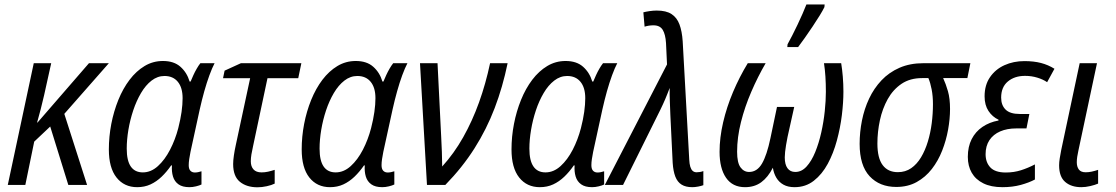

<svg xmlns="http://www.w3.org/2000/svg" viewBox="-20 -813 4905 844"><path d="M14.2 0 128.4 -535.2H205.1L173.8 -394Q167 -363.8 158.9 -332.8Q150.9 -301.8 143.1 -274.4H145L371.1 -535.2H458.5L262.7 -312.5L362.8 0H280.3L200.7 -256.8L130.4 -190.4L91.3 0Z M583 9.8Q525.9 9.8 492.2 -32.7Q458.5 -75.2 458.5 -156.2Q458.5 -212.4 469.2 -268.1Q480 -323.7 500.2 -373.8Q520.5 -423.8 549.6 -462.2Q578.6 -500.5 615.5 -522.7Q652.3 -544.9 696.3 -544.9Q744.6 -544.9 773.2 -519.5Q801.8 -494.1 813.5 -454.6H817.9Q823.2 -467.8 830.1 -482.7Q836.9 -497.6 845 -511.5Q853 -525.4 860.8 -535.2H923.3Q912.1 -513.7 900.4 -481.7Q888.7 -449.7 877.9 -411.4Q867.2 -373 857.9 -331.5L817.4 -145.5Q814 -128.9 811.8 -113.8Q809.6 -98.6 809.6 -86.9Q809.6 -70.3 816.9 -62.5Q824.2 -54.7 836.9 -54.7Q843.3 -54.7 850.8 -56.2Q858.4 -57.6 865.7 -60.1V-2Q856.9 2.4 841.8 6.1Q826.7 9.8 812.5 9.8Q782.2 9.8 764.6 -2.7Q747.1 -15.1 740.5 -36.9Q733.9 -58.6 735.8 -85.9H732.4Q712.9 -57.6 690.4 -36.1Q668 -14.6 641.6 -2.4Q615.2 9.8 583 9.8ZM607.9 -55.2Q643.6 -55.2 674.1 -82.8Q704.6 -110.4 727.5 -154.8Q750.5 -199.2 763.7 -250Q773.4 -288.1 778.1 -321Q782.7 -354 782.7 -381.3Q782.7 -427.7 761.7 -453.4Q740.7 -479 703.1 -479Q672.4 -479 646.2 -458.7Q620.1 -438.5 599.9 -404.1Q579.6 -369.6 565.7 -327.9Q551.8 -286.1 544.4 -242.4Q537.1 -198.7 537.1 -159.7Q537.1 -106.9 554.9 -81.1Q572.8 -55.2 607.9 -55.2Z M1111.8 10.3Q1064 10.3 1034.4 -13.9Q1004.9 -38.1 1004.9 -91.8Q1004.9 -107.9 1008.1 -129.6Q1011.2 -151.4 1016.6 -175.8L1079.6 -469.2H960.4L967.3 -502.4L1039.1 -535.2H1304.7L1291 -469.2H1155.8L1092.3 -169.9Q1087.9 -150.4 1085.2 -134.3Q1082.5 -118.2 1082.5 -104Q1082.5 -81.5 1094.2 -68.4Q1106 -55.2 1129.9 -55.2Q1144 -55.2 1158.2 -58.3Q1172.4 -61.5 1187.5 -66.4V-5.9Q1173.8 1 1152.6 5.6Q1131.3 10.3 1111.8 10.3Z M1430.7 9.8Q1373.5 9.8 1339.8 -32.7Q1306.2 -75.2 1306.2 -156.2Q1306.2 -212.4 1316.9 -268.1Q1327.6 -323.7 1347.9 -373.8Q1368.2 -423.8 1397.2 -462.2Q1426.3 -500.5 1463.1 -522.7Q1500 -544.9 1543.9 -544.9Q1592.3 -544.9 1620.8 -519.5Q1649.4 -494.1 1661.1 -454.6H1665.5Q1670.9 -467.8 1677.7 -482.7Q1684.6 -497.6 1692.6 -511.5Q1700.7 -525.4 1708.5 -535.2H1771Q1759.8 -513.7 1748 -481.7Q1736.3 -449.7 1725.6 -411.4Q1714.8 -373 1705.6 -331.5L1665 -145.5Q1661.6 -128.9 1659.4 -113.8Q1657.2 -98.6 1657.2 -86.9Q1657.2 -70.3 1664.6 -62.5Q1671.9 -54.7 1684.6 -54.7Q1690.9 -54.7 1698.5 -56.2Q1706.1 -57.6 1713.4 -60.1V-2Q1704.6 2.4 1689.5 6.1Q1674.3 9.8 1660.2 9.8Q1629.9 9.8 1612.3 -2.7Q1594.7 -15.1 1588.1 -36.9Q1581.5 -58.6 1583.5 -85.9H1580.1Q1560.5 -57.6 1538.1 -36.1Q1515.6 -14.6 1489.3 -2.4Q1462.9 9.8 1430.7 9.8ZM1455.6 -55.2Q1491.2 -55.2 1521.7 -82.8Q1552.2 -110.4 1575.2 -154.8Q1598.1 -199.2 1611.3 -250Q1621.1 -288.1 1625.7 -321Q1630.4 -354 1630.4 -381.3Q1630.4 -427.7 1609.4 -453.4Q1588.4 -479 1550.8 -479Q1520 -479 1493.9 -458.7Q1467.8 -438.5 1447.5 -404.1Q1427.2 -369.6 1413.3 -327.9Q1399.4 -286.1 1392.1 -242.4Q1384.8 -198.7 1384.8 -159.7Q1384.8 -106.9 1402.6 -81.1Q1420.4 -55.2 1455.6 -55.2Z M1856.9 0 1826.2 -535.2H1903.3L1919.4 -211.4Q1921.4 -177.7 1922.4 -145Q1923.3 -112.3 1923.8 -81.1Q1976.1 -138.7 2016.1 -209.7Q2056.2 -280.8 2085.7 -362.8Q2115.2 -444.8 2134.3 -535.2H2211.4Q2189.9 -430.7 2154.5 -337.9Q2119.1 -245.1 2065.9 -161.1Q2012.7 -77.1 1937.5 0Z M2353 9.8Q2295.9 9.8 2262.2 -32.7Q2228.5 -75.2 2228.5 -156.2Q2228.5 -212.4 2239.3 -268.1Q2250 -323.7 2270.3 -373.8Q2290.5 -423.8 2319.6 -462.2Q2348.6 -500.5 2385.5 -522.7Q2422.4 -544.9 2466.3 -544.9Q2514.6 -544.9 2543.2 -519.5Q2571.8 -494.1 2583.5 -454.6H2587.9Q2593.3 -467.8 2600.1 -482.7Q2606.9 -497.6 2615 -511.5Q2623 -525.4 2630.9 -535.2H2693.4Q2682.1 -513.7 2670.4 -481.7Q2658.7 -449.7 2647.9 -411.4Q2637.2 -373 2627.9 -331.5L2587.4 -145.5Q2584 -128.9 2581.8 -113.8Q2579.6 -98.6 2579.6 -86.9Q2579.6 -70.3 2586.9 -62.5Q2594.2 -54.7 2606.9 -54.7Q2613.3 -54.7 2620.8 -56.2Q2628.4 -57.6 2635.7 -60.1V-2Q2627 2.4 2611.8 6.1Q2596.7 9.8 2582.5 9.8Q2552.2 9.8 2534.7 -2.7Q2517.1 -15.1 2510.5 -36.9Q2503.9 -58.6 2505.9 -85.9H2502.4Q2482.9 -57.6 2460.4 -36.1Q2438 -14.6 2411.6 -2.4Q2385.3 9.8 2353 9.8ZM2377.9 -55.2Q2413.6 -55.2 2444.1 -82.8Q2474.6 -110.4 2497.6 -154.8Q2520.5 -199.2 2533.7 -250Q2543.5 -288.1 2548.1 -321Q2552.7 -354 2552.7 -381.3Q2552.7 -427.7 2531.7 -453.4Q2510.7 -479 2473.1 -479Q2442.4 -479 2416.3 -458.7Q2390.1 -438.5 2369.9 -404.1Q2349.6 -369.6 2335.7 -327.9Q2321.8 -286.1 2314.5 -242.4Q2307.1 -198.7 2307.1 -159.7Q2307.1 -106.9 2325 -81.1Q2342.8 -55.2 2377.9 -55.2Z M3022.9 9.8Q2994.1 9.8 2976.1 -1.5Q2958 -12.7 2948.7 -36.4Q2939.5 -60.1 2937 -96.7L2926.8 -307.1Q2925.8 -335 2924.6 -365.5Q2923.3 -396 2923.8 -426.3Q2918.9 -413.6 2914.1 -401.4Q2909.2 -389.2 2904.3 -377.4Q2899.4 -365.7 2894 -354.2Q2888.7 -342.8 2883.3 -331.5L2718.8 0H2638.7L2912.1 -529.8L2907.7 -623.5Q2905.3 -662.1 2893.1 -681.9Q2880.9 -701.7 2852.5 -701.7Q2842.3 -701.7 2832.5 -700.2Q2822.8 -698.7 2813.5 -695.8L2808.1 -758.8Q2819.3 -761.7 2835.7 -764.2Q2852.1 -766.6 2867.2 -766.6Q2908.2 -766.6 2931.9 -751.2Q2955.6 -735.8 2966.8 -705.8Q2978 -675.8 2981 -631.3L3009.8 -111.3Q3010.7 -92.3 3014.4 -80.1Q3018.1 -67.9 3024.9 -61.8Q3031.7 -55.7 3042 -55.7Q3048.8 -55.7 3056.6 -56.9Q3064.5 -58.1 3071.8 -61V1Q3063 4.4 3049.1 7.1Q3035.2 9.8 3022.9 9.8Z M3254.9 9.8Q3200.2 9.8 3171.6 -31.5Q3143.1 -72.8 3143.1 -145.5Q3143.1 -207.5 3158.7 -274.9Q3174.3 -342.3 3202.4 -408.7Q3230.5 -475.1 3267.1 -535.2H3345.7Q3311 -475.6 3282.5 -409.4Q3253.9 -343.3 3237.1 -276.1Q3220.2 -209 3220.2 -146Q3220.2 -97.7 3235.1 -77.4Q3250 -57.1 3272.9 -57.1Q3308.1 -57.1 3329.6 -94Q3351.1 -130.9 3366.7 -205.6L3395.5 -342.8H3471.2L3441.9 -210.9Q3438 -191.4 3435.3 -175Q3432.6 -158.7 3431.2 -145.3Q3429.7 -131.8 3429.7 -121.1Q3429.7 -89.8 3441.7 -73.5Q3453.6 -57.1 3476.1 -57.1Q3503.9 -57.1 3525.6 -81.1Q3547.4 -105 3563.5 -144.3Q3579.6 -183.6 3590.1 -230.5Q3600.6 -277.3 3605.5 -324.2Q3610.4 -371.1 3610.4 -409.2Q3610.4 -444.8 3608.4 -476.3Q3606.4 -507.8 3602.1 -535.2H3677.7Q3682.1 -508.8 3684.8 -476.3Q3687.5 -443.8 3687.5 -410.2Q3687.5 -363.3 3680.7 -307.1Q3673.8 -251 3658.7 -195.1Q3643.6 -139.2 3618.7 -93Q3593.8 -46.9 3557.6 -18.6Q3521.5 9.8 3472.7 9.8Q3443.8 9.8 3424.1 -1.2Q3404.3 -12.2 3392.8 -31.5Q3381.3 -50.8 3377.4 -75.7Q3356 -33.7 3326.4 -12Q3296.9 9.8 3254.9 9.8ZM3440.9 -606 3441.9 -618.2Q3451.2 -634.8 3462.6 -657.2Q3474.1 -679.7 3485.8 -704.3Q3497.6 -729 3507.8 -752.4Q3518.1 -775.9 3524.9 -793.5H3605L3604 -781.7Q3597.2 -767.6 3583.3 -744.9Q3569.3 -722.2 3552 -696.3Q3534.7 -670.4 3517.8 -646.5Q3501 -622.6 3488.3 -606Z M3919.9 8.8Q3846.7 8.8 3802.7 -38.3Q3758.8 -85.4 3758.8 -180.7Q3758.8 -231.9 3769 -283.2Q3779.3 -334.5 3800.5 -379.6Q3821.8 -424.8 3855 -460Q3888.2 -495.1 3934.1 -515.1Q3980 -535.2 4039.6 -535.2H4245.6L4232.4 -469.7H4126Q4137.7 -444.3 4147 -412.1Q4156.2 -379.9 4156.2 -334Q4156.2 -290.5 4147.7 -243.2Q4139.2 -195.8 4121.6 -150.9Q4104 -106 4076.2 -70.1Q4048.3 -34.2 4009.5 -12.7Q3970.7 8.8 3919.9 8.8ZM3926.8 -56.2Q3960 -56.2 3985.4 -73.7Q4010.7 -91.3 4028.8 -121.6Q4046.9 -151.9 4058.6 -190.4Q4070.3 -229 4075.7 -271.2Q4081.1 -313.5 4081.1 -355Q4081.1 -390.6 4075.4 -419.9Q4069.8 -449.2 4061 -469.7H4033.2Q3980.5 -469.7 3943.1 -444.6Q3905.8 -419.4 3882.3 -377.4Q3858.9 -335.4 3847.9 -284.4Q3836.9 -233.4 3836.9 -182.1Q3836.9 -118.2 3860.1 -87.2Q3883.3 -56.2 3926.8 -56.2Z M4386.7 9.8Q4336.4 9.8 4302.5 -7.1Q4268.6 -23.9 4251.5 -53.7Q4234.4 -83.5 4234.4 -123.5Q4234.4 -168 4251.2 -201.2Q4268.1 -234.4 4298.6 -255.1Q4329.1 -275.9 4369.1 -283.2L4369.6 -286.6Q4342.3 -299.3 4325.2 -325.2Q4308.1 -351.1 4308.1 -389.6Q4308.1 -439 4331.8 -473.6Q4355.5 -508.3 4395.3 -526.4Q4435.1 -544.4 4483.4 -544.4Q4524.4 -544.4 4556.2 -536.1Q4587.9 -527.8 4615.2 -510.7L4583 -451.7Q4565.4 -463.9 4539.8 -471.7Q4514.2 -479.5 4485.8 -479.5Q4439.9 -479.5 4410.4 -454.8Q4380.9 -430.2 4380.9 -383.8Q4380.9 -350.6 4400.4 -331.3Q4419.9 -312 4462.4 -312H4504.9L4492.2 -248.5H4447.3Q4407.2 -248.5 4376.7 -235.4Q4346.2 -222.2 4329.3 -196.8Q4312.5 -171.4 4312.5 -135.3Q4312.5 -99.1 4333.5 -76.9Q4354.5 -54.7 4401.4 -54.7Q4437 -54.7 4468.3 -64.7Q4499.5 -74.7 4529.3 -90.3V-23.9Q4503.9 -10.3 4467.3 -0.2Q4430.7 9.8 4386.7 9.8Z M4733.4 9.8Q4689 9.8 4662.4 -13.2Q4635.7 -36.1 4635.7 -86.4Q4635.7 -99.6 4638.4 -116.9Q4641.1 -134.3 4645 -153.8L4726.1 -535.2H4802.2L4720.2 -149.9Q4717.3 -136.7 4715.3 -124Q4713.4 -111.3 4713.4 -99.6Q4713.4 -80.1 4722.4 -67.9Q4731.4 -55.7 4752.4 -55.7Q4765.6 -55.7 4779.1 -58.6Q4792.5 -61.5 4807.1 -66.4V-5.9Q4793.5 0 4772.7 4.9Q4752 9.8 4733.4 9.8Z"/></svg>

Font: Open Sans SemiCondensed
Style: Italic
Weight: 400
Width: 4
Italic angle: -12°
Designer: Monotype Design Team
Foundry: Monotype Imaging Inc.
Version: Version 3.000